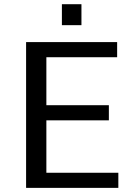

<svg xmlns="http://www.w3.org/2000/svg" viewBox="-20 -910 653 930"><path d="M106.4 -706.1H547.4V-632.8H204.6V-400.4H507.3V-327.1H204.6V-73.2H553.2V0H106.4ZM279.8 -889.6H374.5V-788.1H279.8Z"/></svg>

Font: Monda
Style: Regular
Weight: 400
Designer: Vernon Adams
Foundry: Vernon Adams
Version: Version 2.100; ttfautohint (v1.8.3)